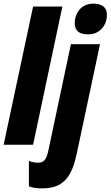

<svg xmlns="http://www.w3.org/2000/svg" viewBox="-33 -796 608 1056"><path d="M452 -607C514 -607 555 -654 555 -715C555 -756 528 -776 480 -776C408 -776 378 -717 378 -668C378 -627 403 -607 452 -607ZM-13 0H149L310 -760H149ZM200 240C321 240 364 170 390 45L517 -553H357L233 32C223 78 211 99 176 99C164 99 138 95 126 89V229C153 239 176 240 200 240Z"/></svg>

Font: Noto Sans UI Condensed Black
Style: Italic
Weight: 900
Width: 3
Italic angle: -192°
Designer: Monotype Design Team
Foundry: Monotype Imaging Inc.
Version: Version 1.901